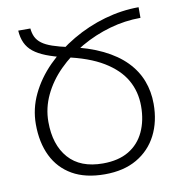

<svg xmlns="http://www.w3.org/2000/svg" viewBox="-82 -801 850 888"><g transform="rotate(-10 343.5 -357.0)"><path d="M65 -273Q65 -346 97 -413Q129 -480 185 -536.5Q241 -593 313.5 -635.5Q386 -678 466.5 -701Q547 -724 627 -724V-674Q554 -674 482 -653.5Q410 -633 345.5 -596Q281 -559 231 -509Q181 -459 152.5 -399Q124 -339 124 -274Q124 -166 179 -103.5Q234 -41 340 -41Q413 -41 461.5 -70Q510 -99 534.5 -151.5Q559 -204 559 -272Q559 -340 527.5 -395Q496 -450 428.5 -491Q361 -532 252 -555Q201 -567 165.5 -581Q130 -595 107.5 -613Q85 -631 73.5 -656Q62 -681 60 -714H117Q119 -691 127.5 -673.5Q136 -656 154 -642.5Q172 -629 202.5 -618.5Q233 -608 279 -598Q368 -579 432.5 -547.5Q497 -516 538 -474Q579 -432 598.5 -381Q618 -330 618 -272Q618 -189 585.5 -125.5Q553 -62 491 -26Q429 10 340 10Q249 10 188 -25Q127 -60 96 -123.5Q65 -187 65 -273Z"/></g></svg>

Font: Noto Sans Armenian Light
Style: Regular
Weight: 300
Designer: Monotype Design Team
Foundry: Monotype Imaging Inc.
Version: Version 2.007